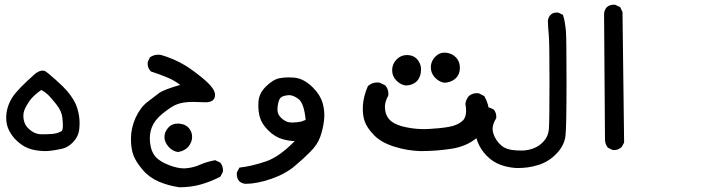

<svg xmlns="http://www.w3.org/2000/svg" viewBox="-20 -459 3040 814"><path d="M6.3 40.5Q6.3 -4.4 32.2 -45.9Q53.7 -80.1 130.9 -147.9Q147.5 -159.7 160.2 -159.7Q167.5 -159.7 172.9 -156.5Q178.2 -153.3 185.1 -147.5Q198.2 -136.7 217 -119.9Q235.8 -103 246.1 -92.8Q265.6 -73.2 277.3 -57.1Q294.9 -33.2 303.2 -12.2Q311.5 8.8 315.4 34.7Q317.4 48.3 317.4 62Q317.4 75.7 315.9 89.4Q312 121.6 287.6 146Q267.6 165.5 246.1 170.9Q197.8 181.6 171.9 181.6Q158.2 181.6 144.5 179.7Q120.1 177.7 97.4 168.5Q74.7 159.2 52.2 138.7Q29.8 118.2 16.6 90.3Q6.3 67.9 6.3 40.5ZM79.1 31.2Q79.1 39.1 80.6 48.8Q84.5 69.3 98.1 83.3Q111.8 97.2 126.2 103.8Q140.6 110.4 158.7 110.4Q178.2 110.4 200.2 108.9Q222.2 107.4 240.7 97.2Q246.6 92.3 246.6 73.7Q246.6 61 244.6 41.5Q241.7 11.7 218.8 -16.6Q195.3 -46.4 183.1 -57.9Q170.9 -69.3 154.8 -77.6Q119.1 -51.8 104.5 -30.3Q89.8 -8.8 83 8.8Q79.1 19 79.1 31.2Z M554.7 40.5Q574.7 -2.9 604.2 -26.1Q633.8 -49.3 654.1 -64.2Q674.3 -79.1 744.1 -99.1Q718.8 -118.2 691.9 -129.4Q657.2 -144 619.6 -156.2L618.2 -157.7Q606 -170.9 606 -189Q606 -191.9 606.4 -196.3L615.7 -216.3L617.7 -217.3Q632.8 -227.1 650.9 -227.1Q659.2 -227.1 662.6 -226.1Q719.7 -209.5 766.6 -180.7Q798.3 -161.1 836.4 -129.9Q889.2 -86.9 891.6 -60.1Q891.6 -58.6 891.6 -56.6Q891.6 -43.5 883.8 -35.2Q873.5 -25.4 853 -25.4Q851.6 -25.4 850.6 -25.4H850.1Q794.9 -28.3 768.1 -25.4Q741.7 -22.5 720.7 -12.7Q699.7 -2 667 24.4Q635.3 50.8 624 80.1Q615.2 102.5 615.2 128.4Q615.2 136.7 616.2 145.5Q620.6 186.5 642.6 209Q660.6 227.1 696.5 241Q732.4 254.9 760.3 254.9Q764.6 254.9 768.6 254.4Q799.8 252 828.9 239Q857.9 226.1 892.6 220.2L913.1 230L914.6 231.4Q925.3 245.1 925.3 262.2Q925.3 265.1 924.8 270L914.1 290Q874 311 831.5 323Q789.1 335 741.2 335H740.7Q693.4 328.1 653.3 311Q612.3 293.5 584.5 260.5Q556.6 227.5 545.9 200Q535.2 172.4 535.2 128.4Q535.2 84.5 554.7 40.5ZM677.2 122.6Q677.2 109.9 682.1 99.1Q687.5 87.9 696.3 79.1Q710.9 64.9 733.9 64.9Q738.3 64.9 742.7 65.4Q771 68.8 784.7 89.4Q794.4 104 794.4 120.1Q794.4 126.5 793.5 132.8Q788.1 154.8 772.9 168.5Q757.3 182.1 734.4 185.5Q710.9 182.1 694.1 162.6Q677.2 143.1 677.2 122.6Z M983.9 280.3Q983.9 276.9 984.4 272L995.1 251.5L999 251Q1045.4 246.1 1107.9 225.1Q1164.1 206.1 1229.5 139.2Q1203.1 138.2 1179.2 131.3Q1145.5 122.1 1117.2 93.8Q1088.9 65.4 1081.5 37.1Q1075.2 14.6 1075.2 -13.2Q1075.2 -19 1075.7 -25.4Q1077.1 -62 1106.9 -91.8Q1136.7 -121.6 1165 -127.4Q1182.6 -130.9 1203.6 -130.9Q1215.3 -130.9 1227.5 -129.9Q1268.1 -126.5 1307.1 -87.4Q1337.9 -56.6 1347.7 -22Q1355 2.9 1355 28.8Q1355 41.5 1353.5 53.7Q1348.6 91.8 1336.9 123Q1325.2 154.8 1296.4 183.6Q1269 211.9 1228.8 245.6Q1188.5 279.3 1128.4 299.8Q1068.8 320.3 1021.5 320.3H1021Q1005.4 319.3 994.1 309.1Q983.9 296.9 983.9 280.3ZM1205.1 -55.7Q1202.6 -55.7 1200.7 -55.2Q1178.2 -53.2 1169.4 -44.4Q1160.6 -35.6 1157.2 -8.3Q1156.2 -2 1156.2 3.9Q1156.2 22 1165 32.7Q1176.8 48.3 1194.8 56.2Q1204.1 60.5 1219.7 60.5Q1235.4 60.5 1256.8 56.6L1275.9 49.3Q1269 -21 1246.1 -38.6Q1224.6 -55.7 1205.1 -55.7Z M1518.1 2.4Q1518.1 -4.4 1518.6 -11.2Q1520.5 -49.8 1539.6 -93.8L1540.5 -94.7Q1557.1 -109.4 1579.1 -109.4Q1584.5 -109.4 1591.3 -107.9L1613.3 -97.2L1614.3 -95.7Q1626.5 -82 1626.5 -61.5Q1626.5 -58.6 1626 -53.2Q1611.8 -28.8 1611.8 -4.9Q1611.8 1.5 1612.8 7.3Q1616.7 37.1 1638.7 54.9Q1660.6 72.8 1704.6 81.1Q1741.2 88.4 1778.3 88.4Q1786.6 88.4 1794.9 87.9Q1840.8 85.9 1880.6 79.3Q1920.4 72.8 1941.9 52.2Q1956.1 39.1 1956.1 10.7Q1956.1 -1.5 1953.1 -18.6Q1955.6 -37.6 1967.3 -51.3Q1981.4 -64 2002 -64Q2004.9 -64 2009.8 -63.5L2032.7 -51.8L2034.2 -49.8Q2053.7 -15.1 2053.7 22Q2053.7 31.2 2052.7 40.5Q2046.4 87.9 2002 125Q1958.5 161.6 1894.5 171.6Q1830.6 181.6 1762.7 181.6H1762.2Q1704.6 179.7 1651.4 162.6Q1596.2 145.5 1565.7 114Q1535.2 82.5 1525.9 54.7Q1518.1 32.2 1518.1 2.4ZM1642.6 -160.6Q1642.6 -189 1663.6 -209Q1681.2 -225.6 1704.6 -225.6Q1737.8 -225.6 1754.4 -200.2Q1765.1 -184.1 1765.1 -164.6Q1765.1 -158.2 1763.7 -148.9Q1762.2 -139.6 1757.8 -130.4Q1752 -117.7 1741.7 -109.9Q1724.1 -96.7 1700.2 -96.7H1699.7Q1679.2 -99.1 1660.9 -117.2Q1642.6 -135.3 1642.6 -160.6ZM1806.6 -172.9Q1806.6 -200.7 1827.1 -220.2Q1842.8 -235.8 1863.8 -235.8Q1880.4 -235.8 1895.5 -228.5Q1908.7 -221.7 1917.5 -210.4Q1929.7 -193.8 1929.7 -172.4Q1929.7 -139.6 1906.7 -122.6Q1887.2 -108.4 1863.3 -108.4H1862.3Q1839.8 -112.8 1823.2 -131.1Q1806.6 -149.4 1806.6 -172.9Z M1992.7 79.6Q1992.7 74.7 1993.2 69.8Q1995.1 32.7 2019 8.3Q2031.2 -3.4 2048.8 -3.4Q2051.8 -3.4 2055.7 -2.9L2073.2 5.4L2074.2 6.8Q2084 18.6 2084 35.6Q2084 37.6 2084 41.5Q2068.4 67.4 2068.4 87.4Q2068.4 90.8 2068.8 94.2Q2072.8 122.6 2095.2 147.9Q2106.4 160.2 2117.2 166Q2133.3 174.3 2150.9 176.8Q2168.5 179.2 2189 179.2Q2192.4 179.2 2195.8 179.2Q2219.2 178.7 2243.2 169.4Q2267.1 160.2 2285.6 139.4Q2304.2 118.7 2306.9 89.8Q2309.6 61 2309.6 -111.3Q2309.6 -283.7 2306.6 -311.5Q2303.7 -340.3 2302.7 -370.1Q2304.2 -385.3 2314 -396Q2324.2 -405.8 2339.8 -405.8Q2343.3 -405.8 2347.7 -405.3L2366.7 -396Q2372.6 -377 2374.5 -364.3Q2377.9 -342.8 2379.4 -325.2Q2381.8 -290.5 2381.8 -106.9Q2381.8 76.7 2377.4 116.7Q2372.6 159.2 2336.9 194.8Q2303.2 229 2257.8 241.7Q2218.8 253.4 2175.8 253.4Q2167 253.4 2162.6 252.9Q2128.9 250 2099.6 238.8Q2068.8 227.1 2043.2 201.2Q2017.6 175.3 2004.4 141.1Q1992.7 110.4 1992.7 79.6Z M2581.1 -439Q2584.5 -439 2588.9 -438.5L2609.4 -428.7L2619.1 -408.2L2626 145.5L2615.7 164.1Q2601.6 177.2 2584 177.2Q2581.1 177.2 2577.1 176.8L2557.6 167.5L2556.2 166Q2544.9 150.9 2544.9 131.8L2541 -400.9Q2542 -416 2552.2 -428.2Q2564.5 -439 2581.1 -439Z"/></svg>

Font: Bakudai
Style: Bold
Weight: 700
Version: Version 1.48